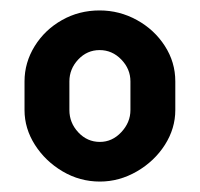

<svg xmlns="http://www.w3.org/2000/svg" viewBox="-20 -780 384 368"><path d="M316 -624V-569Q316 -533.7 296 -502.3Q276 -471 242.4 -451.5Q208.7 -432 171.5 -432Q133 -432 100 -451.5Q67 -471 47 -502.3Q27 -533.7 27 -569V-624Q27 -660.1 46.5 -691.6Q66 -723 98.8 -741.5Q131.5 -760 170.9 -760Q209 -760 242.4 -741.6Q275.9 -723.1 295.9 -692Q316 -660.9 316 -624ZM170.9 -684Q146.9 -684 129.9 -665.9Q113 -647.8 113 -624V-569Q113 -544.6 130.1 -526.3Q147.2 -508 171.5 -508Q195 -508 212.5 -526.7Q230 -545.4 230 -569V-624Q230 -647.8 212.5 -665.9Q195 -684 170.9 -684Z"/></svg>

Font: Dosis
Style: Regular
Weight: 400
Designer: Edgar Tolentino, Pablo Impallari, Igino Marini
Foundry: Edgar Tolentino, Pablo Impallari, Igino Marini
Version: Version 1.007;Glyphs 3.1.1 (3134)